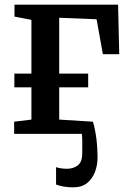

<svg xmlns="http://www.w3.org/2000/svg" viewBox="-20 -573 560 822"><path d="M293.5 229Q271.5 229 252.8 225.8Q234 222.5 220 217V142.5Q228.5 146 242.2 147.8Q256 149.5 267 149.5Q294 149.5 313 135Q332 120.5 332 83.5Q332 62 332.2 40Q332.5 18 330.5 0H40.5V-52L114.5 -61V-199H41.5V-258H114.5V-488L42 -502V-553H485.5L490.5 -341H420.5L393.5 -490.5L233.5 -497V-258H357.5V-199H233.5V-61L378 -52Q387.5 -19.5 392.5 19.5Q397.5 58.5 397.5 103.5Q397.5 134.5 386.5 163.5Q375.5 192.5 352.8 210.8Q330 229 293.5 229Z"/></svg>

Font: Merriweather 24pt SemiBold
Style: Regular
Weight: 600
Designer: Eben Sorkin
Foundry: Eben Sorkin
Version: Version 2.100